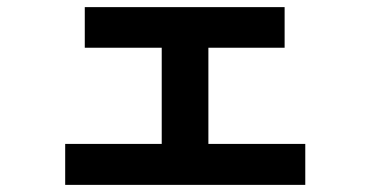

<svg xmlns="http://www.w3.org/2000/svg" viewBox="-20 -565 1040 539"><path d="M837 -46H163V-161H434V-431H218V-545H779V-431H565V-161H837Z"/></svg>

Font: NanumGothicCoding
Style: Bold
Weight: 700
Monospace: yes
Designer: Kwon Bruce; Nicolas Noh; Sung-woo Choi; Go-un Cha; Soo-hyun Park;
Foundry: NHN Corporation
Version: Version 2.000;PS 1;hotconv 1.0.49;makeotf.lib2.0.14853